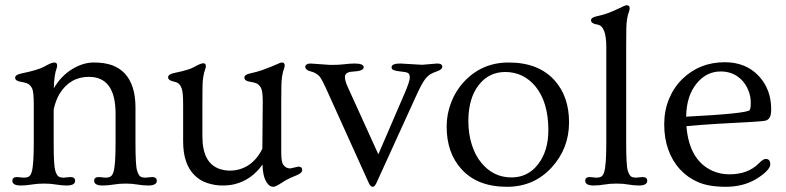

<svg xmlns="http://www.w3.org/2000/svg" viewBox="-20 -698 2987 730"><path d="M59.1 7.3Q26.9 7.3 26.9 -10.7Q26.9 -24.9 44.9 -24.9L70.8 -22.5Q82 -22.5 89.4 -26.6Q96.7 -30.8 100.6 -44.4Q108.4 -69.3 108.4 -154.8V-300.8Q108.4 -350.1 101.8 -362.5Q95.2 -375 85.9 -379.6Q76.7 -384.3 57.1 -387.5Q37.6 -390.6 37.6 -402.8Q37.6 -414.1 62.5 -418.9Q125.5 -432.1 146.5 -443.8Q175.3 -460.4 186.3 -460.4Q197.3 -460.4 197.3 -449.2Q197.3 -443.8 195.3 -438Q186 -414.6 184.6 -362.3Q212.4 -409.7 254.2 -435.1Q295.9 -460.4 336.7 -460.4Q377.4 -460.4 405.8 -450.2Q434.1 -439.9 454.1 -418.9Q495.1 -375 495.1 -289.6V-154.8Q495.1 -69.3 501 -50Q506.8 -30.8 514.2 -26.6Q521.5 -22.5 532.7 -22.5L558.1 -24.9Q576.2 -24.9 576.2 -10.7Q576.2 7.3 543.5 7.3Q524.4 7.3 503.2 3.7Q481.9 0 457.8 0Q433.6 0 411.6 3.7Q389.6 7.3 370.6 7.3Q337.9 7.3 337.9 -10.7Q337.9 -24.9 356 -24.9L381.3 -22.5Q392.6 -22.5 399.9 -26.6Q407.2 -30.8 411.6 -44.4Q419.4 -68.8 419.4 -154.8V-266.1Q419.4 -405.8 317.9 -405.8Q246.1 -405.8 206.1 -340.8Q191.9 -316.9 184.1 -282.2V-154.8Q184.1 -69.3 189.9 -50Q195.8 -30.8 203.1 -26.6Q210.4 -22.5 221.7 -22.5L247.6 -24.9Q265.6 -24.9 265.6 -10.7Q265.6 7.3 233.4 7.3Q214.8 7.3 194.1 3.7Q173.3 0 147.5 0Q121.6 0 99.9 3.7Q78.1 7.3 59.1 7.3Z M1114.7 -64.5Q1128.9 -64.5 1128.9 -51.8Q1128.9 -44.9 1122.8 -40Q1116.7 -35.2 1104 -30Q1091.3 -24.9 1084 -21.5Q1076.7 -18.1 1070.3 -14.6Q1060.1 -9.3 1047.9 -1Q1027.3 12.2 1019.8 12.2Q1012.2 12.2 1006.1 8.5Q1000 4.9 993.7 -4.9Q979 -27.8 978 -72.3Q936.5 -13.7 871.6 2.4Q851.6 7.3 824.7 7.3Q797.9 7.3 769.3 -1.7Q740.7 -10.7 720.2 -31.2Q676.3 -73.7 676.3 -160.2V-300.8Q676.3 -347.7 670.7 -361.8Q665 -376 658.4 -380.9Q651.9 -385.7 641.1 -387.7Q619.1 -392.6 619.1 -403.8Q619.1 -416 644 -420.9Q699.2 -432.1 717.3 -442.9Q743.2 -457.5 752.9 -457.5Q762.7 -457.5 762.7 -446.3Q762.7 -440.9 760.3 -435.1Q750.5 -408.7 750 -369.6Q749.5 -330.6 749.5 -304.7V-179.7Q749.5 -78.1 814.9 -55.7Q834.5 -49.3 853.5 -49.3Q872.6 -49.3 889.4 -54Q906.2 -58.6 922.4 -68.4Q957 -90.3 977.5 -132.8L979 -311.5Q979 -353 971.7 -365Q964.4 -377 955.6 -380.9Q946.8 -384.8 928 -387.7Q909.2 -390.6 909.2 -403.3Q909.2 -414.6 932.9 -419.4Q956.5 -424.3 976.6 -431.4Q996.6 -438.5 1012 -444.8Q1027.3 -451.2 1037.4 -455.8Q1047.4 -460.4 1051.3 -460.4Q1062.5 -460.4 1062.5 -449.2Q1062.5 -443.8 1060.1 -438Q1050.3 -411.6 1049.8 -371.1Q1049.3 -330.6 1049.3 -304.7V-121.6Q1049.3 -84 1055.7 -73.7Q1065.4 -57.6 1083.5 -57.6Z M1641.6 -456.5Q1661.6 -456.5 1661.6 -444.3Q1661.6 -434.1 1643.1 -427.5Q1624.5 -420.9 1615.5 -415.3Q1606.4 -409.7 1597.7 -398.9Q1583 -380.4 1559.1 -326.7L1411.1 -2Q1404.3 12.2 1397.9 12.2Q1388.2 12.2 1382.3 -2L1218.3 -364.7Q1203.6 -396 1196.3 -405.8Q1183.6 -420.9 1162.1 -426.3Q1140.6 -431.6 1140.6 -444.8Q1140.6 -449.2 1145.8 -452.9Q1150.9 -456.5 1160.6 -456.5L1236.3 -451.2Q1267.1 -451.2 1282.7 -453.1Q1310.1 -456.5 1327.6 -456.5Q1362.8 -456.5 1362.8 -442.4Q1362.8 -427.7 1321.8 -425.8Q1291.5 -424.3 1291.5 -405.8Q1291.5 -389.6 1302.2 -367.2L1418.5 -111.3L1519.5 -345.7Q1538.1 -389.2 1538.1 -402.8Q1538.1 -416.5 1531.2 -420.4Q1524.4 -424.3 1505.1 -426Q1485.8 -427.7 1477.3 -431.2Q1468.8 -434.6 1468.8 -442.4Q1468.8 -456.5 1502 -456.5L1585 -451.7Z M1678.2 -216.8Q1678.2 -264.2 1695.3 -308.6Q1712.4 -353 1743.7 -386.7Q1812 -460.4 1914.1 -460.4Q2027.3 -460.4 2088.4 -392.6Q2143.6 -331.1 2143.6 -232.9Q2143.6 -133.8 2077.6 -61.5Q2010.3 12.2 1907.7 12.2Q1794.4 12.2 1733.9 -55.7Q1678.2 -117.2 1678.2 -216.8ZM1760.7 -237.3Q1760.7 -189.5 1773.9 -147.9Q1787.1 -106.4 1810.1 -79.1Q1855.5 -23.4 1924.8 -23.4Q1986.3 -23.4 2024.9 -72.3Q2064.9 -123 2064.9 -203.1Q2064.9 -309.1 2016.1 -369.1Q1970.2 -424.3 1900.9 -424.3Q1839.4 -424.3 1800.8 -375.5Q1760.7 -324.7 1760.7 -237.3Z M2237.3 7.3Q2205.1 7.3 2205.1 -10.7Q2205.1 -24.9 2223.1 -24.9L2247.6 -22.5Q2258.8 -22.5 2266.1 -26.6Q2273.4 -30.8 2277.3 -44.4Q2285.2 -69.3 2285.2 -154.8V-518.6Q2285.2 -599.6 2251.5 -604.5Q2227.1 -608.4 2227.1 -620.6Q2227.1 -631.8 2250 -636.5Q2272.9 -641.1 2291.5 -648.2Q2310.1 -655.3 2324.2 -661.9Q2338.4 -668.5 2348.4 -673.3Q2358.4 -678.2 2362.8 -678.2Q2374 -678.2 2374 -667Q2374 -661.6 2372.1 -655.8Q2361.8 -629.4 2361.3 -588.9Q2360.8 -548.3 2360.8 -522.5V-154.8Q2360.8 -69.3 2366.7 -50Q2372.6 -30.8 2379.9 -26.6Q2387.2 -22.5 2398.4 -22.5L2422.9 -24.9Q2440.9 -24.9 2440.9 -10.7Q2440.9 7.3 2408.7 7.3Q2390.1 7.3 2370.1 3.7Q2350.1 0 2324.2 0Q2298.3 0 2277.1 3.7Q2255.9 7.3 2237.3 7.3Z M2573.2 -396.5Q2639.2 -461.4 2735.8 -461.4Q2815.9 -461.4 2865.2 -408.7Q2912.1 -357.9 2912.1 -283.2Q2912.1 -258.8 2905.5 -249.8Q2898.9 -240.7 2889.2 -239Q2879.4 -237.3 2862.3 -236.1Q2845.2 -234.9 2820.8 -233.4Q2796.4 -231.9 2766.4 -230.5Q2736.3 -229 2705.1 -227.1Q2633.3 -222.7 2589.8 -218.3Q2600.6 -86.9 2690.4 -47.9Q2719.7 -35.2 2752.9 -35.2Q2823.2 -35.2 2864.3 -76.2Q2881.8 -93.8 2891.1 -93.8Q2908.7 -93.8 2908.7 -72.8Q2908.7 -62 2894 -46.9Q2879.4 -31.7 2852.1 -15.6Q2803.7 12.2 2739.3 12.2Q2674.8 12.2 2634 -5.6Q2593.3 -23.4 2564.7 -54.9Q2536.1 -86.4 2520.8 -129.4Q2505.4 -172.4 2505.4 -224.9Q2505.4 -277.3 2523.4 -321.3Q2541.5 -365.2 2573.2 -396.5ZM2588.9 -254.4Q2817.9 -266.1 2830.1 -279.3Q2834.5 -284.2 2834.5 -308.1Q2834.5 -332 2825.2 -354.7Q2815.9 -377.4 2800.3 -393.6Q2768.1 -426.3 2720.2 -426.3Q2666 -426.3 2628.9 -380.9Q2589.8 -333.5 2588.9 -254.4Z"/></svg>

Font: Ovo
Style: Regular
Weight: 400
Designer: Nicole Fally
Foundry: Sorkin Type Co.
Version: Version 1.001